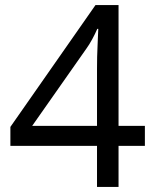

<svg xmlns="http://www.w3.org/2000/svg" viewBox="-20 -738 612 758"><path d="M552 -162H448V0H363V-162H21V-237L357 -718H448V-241H552ZM363 -466Q363 -492 363.5 -513.5Q364 -535 365 -554Q366 -573 366.5 -590.5Q367 -608 368 -624H364Q356 -605 344 -583Q332 -561 321 -546L107 -241H363Z"/></svg>

Font: uguzrati25
Style: Book
Weight: 400
Designer: Jelle Bosma - Monotype Design Team, Universal Thirst
Foundry: Monotype Imaging Inc.
Version: Version 2.106